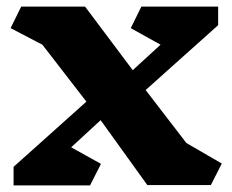

<svg xmlns="http://www.w3.org/2000/svg" viewBox="-20 -559 702 580"><path d="M617 0H425L284 -196L195 -114L285 -64L252 1H21V-55L241 -252L108 -424L12 -474L44 -539H237L381 -347L465 -424L375 -474L407 -539H639V-483L420 -287L543 -127L650 -65Z"/></svg>

Font: InknutAntiqua
Style: Bold
Weight: 700
Designer: Claus Eggers Srensen
Foundry: Claus Eggers Srensen
Version: Version 1.000; ttfautohint (v1.2) -l 7 -r 28 -G 50 -x 13 -D 